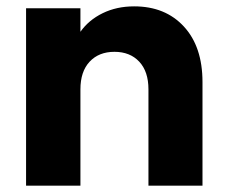

<svg xmlns="http://www.w3.org/2000/svg" viewBox="-20 -584 714 604"><path d="M402 -564Q500 -564 558.5 -500.5Q617 -437 617 -326V0H447V-303Q447 -359 418 -390Q389 -421 340 -421Q291 -421 262 -390Q233 -359 233 -303V0H62V-558H233V-484Q259 -521 303 -542.5Q347 -564 402 -564Z"/></svg>

Font: MSTAGE
Style: Bold
Weight: 700
Designer: Ninad Kale (Devanagari), Jonny Pinhorn (Latin)
Foundry: Indian Type Foundry
Version: 4.004